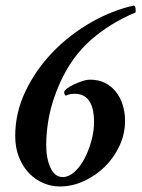

<svg xmlns="http://www.w3.org/2000/svg" viewBox="-20 -668 513 694"><path d="M306 -380Q335 -380 358 -369Q381 -358 397.5 -338Q414 -318 423 -290.5Q432 -263 432 -231Q432 -184 412 -141Q392 -98 359 -65.5Q326 -33 283.5 -13.5Q241 6 196 6Q165 6 136 -6.5Q107 -19 84.5 -42.5Q62 -66 48.5 -100Q35 -134 35 -177Q35 -261 72.5 -339Q110 -417 171 -480Q232 -543 309 -587Q386 -631 464 -648Q469 -646 470 -637Q471 -628 470 -623Q379 -585 309.5 -524.5Q240 -464 197 -369Q168 -303 157.5 -248Q147 -193 147 -145Q147 -95 162.5 -61.5Q178 -28 207 -28Q228 -28 248.5 -46Q269 -64 284.5 -93Q300 -122 310 -157.5Q320 -193 320 -228Q320 -249 316.5 -267Q313 -285 305 -299Q297 -313 283.5 -321Q270 -329 250 -329Q230 -329 218 -322Q212 -326 212 -335Q212 -340 221.5 -347.5Q231 -355 245.5 -362Q260 -369 276.5 -374.5Q293 -380 306 -380Z"/></svg>

Font: Vermiglione SemiBold
Style: Italic
Weight: 600
Italic angle: -11°
Version: Version 1.000